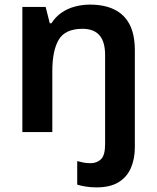

<svg xmlns="http://www.w3.org/2000/svg" viewBox="-20 -573 679 833"><path d="M398 240Q375 240 352.5 236.5Q330 233 315 228V126Q330 130 343 132.5Q356 135 373 135Q400 135 418 118Q436 101 436 52V-334Q436 -392 411.5 -420Q387 -448 338 -448Q263 -448 235 -401Q207 -354 207 -264V0H77V-543H178L196 -472H203Q221 -500 247 -518Q273 -536 305 -544.5Q337 -553 370 -553Q432 -553 475.5 -532Q519 -511 542 -467.5Q565 -424 565 -354V66Q565 116 548 155.5Q531 195 494.5 217.5Q458 240 398 240Z"/></svg>

Font: Noto Sans Syriac Eastern SemiBold
Style: Regular
Weight: 600
Designer: Patrick Giasson and the Monotype Design Team
Foundry: Monotype Imaging Inc.
Version: Version 3.001